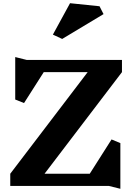

<svg xmlns="http://www.w3.org/2000/svg" viewBox="-20 -1160 830 1198"><path d="M540 -76 676 -290 731 -267V18L659 0H44V-76L527 -710H253L130 -517L75 -539V-804L147 -786H741V-710L258 -76ZM626 -1072 368 -917 310 -944 417 -1140 601 -1121Z"/></svg>

Font: InknutAntiqua
Style: Bold
Weight: 700
Designer: Claus Eggers Srensen
Foundry: Claus Eggers Srensen
Version: Version 1.000; ttfautohint (v1.2) -l 7 -r 28 -G 50 -x 13 -D 